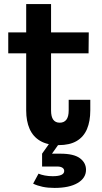

<svg xmlns="http://www.w3.org/2000/svg" viewBox="-20 -702 500 942"><path d="M230.5 -160Q230.5 -129.5 241.2 -114.8Q252 -100 273 -100Q294.5 -100 305.8 -115Q317 -130 317 -160V-212.5H423V-161Q423 -107 406.8 -68.8Q390.5 -30.5 356.2 -10.2Q322 10 267.5 10Q212.5 10 177.2 -10.8Q142 -31.5 125.2 -69.8Q108.5 -108 108.5 -160V-440.5H20.5V-543H108.5V-682H230.5V-543H415.5L414.5 -440.5H230.5ZM169 150Q181.5 155.5 199.8 159Q218 162.5 238.5 162.5Q267 162.5 281 156Q295 149.5 295 137Q295 126.5 286 120.8Q277 115 261.5 115H186.5V52H276.5Q342 52 372 74.2Q402 96.5 402 131Q402 171.5 361 195.8Q320 220 247.5 220Q215 220 189 214.5Q163 209 142.5 199ZM240 -23.5H288.5L235 52H186.5Z"/></svg>

Font: Hepta Slab SemiBold
Style: Regular
Weight: 600
Designer: Michael LaGattuta
Foundry: Michael LaGattuta
Version: Version 1.102